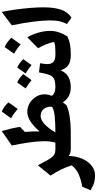

<svg xmlns="http://www.w3.org/2000/svg" viewBox="539 -1390 1137 2256"><g transform="rotate(-90 1108.0 -262.5)"><path d="M293.5 -386.7 331.5 -315.9Q357.9 -264.2 378.4 -234.6Q398.9 -205.1 422.4 -192.9Q445.8 -180.7 481 -180.7H481.4V0H481Q457 0 439 -6.1Q420.9 -12.2 403.3 -24.4Q400.9 65.4 369.9 135.5Q338.9 205.6 287.8 245.6Q236.8 285.6 174.3 285.6Q130.4 285.6 91.3 274.9Q52.2 264.2 0 232.4L41.5 134.3Q116.2 123 183.6 94.7Q251 66.4 292.5 10.3Q272.9 -52.2 244.4 -111.8Q215.8 -171.4 171.9 -237.3Z M921.9 -510.7Q976.6 -510.7 1023.4 -482.7Q1070.3 -454.6 1098.9 -408.2Q1127.4 -361.8 1127.4 -306.6Q1127.4 -269 1109.9 -221.7Q1129.4 -196.8 1156 -188.7Q1182.6 -180.7 1212.4 -180.7H1212.9V0H1212.4Q1153.3 0 1109.6 -21.7Q1065.9 -43.5 1033.7 -92.3Q1017.6 -71.3 997.6 -48.8Q938 -23.4 859.1 -11.7Q780.3 0 689.5 0H481.4Q471.2 0 466.1 -8.1Q460.9 -16.1 460.9 -37.6V-143.1Q460.9 -164.6 466.1 -172.6Q471.2 -180.7 481.4 -180.7H559.1Q577.6 -237.8 576.4 -318.1Q575.2 -398.4 561 -494.4Q546.9 -590.3 525.9 -692.9L695.8 -811Q714.4 -744.6 725.6 -696Q736.8 -647.5 744.6 -596.7L685.5 -539.6Q689 -494.1 690.9 -449.2Q692.9 -404.3 690.9 -365.7Q751.5 -437 809.3 -473.9Q867.2 -510.7 921.9 -510.7ZM874.5 -354Q826.2 -354 776.1 -307.4Q726.1 -260.7 679.7 -180.7Q782.2 -180.7 861.8 -188Q941.4 -195.3 980.5 -219.2Q985.4 -257.3 972.4 -287.8Q959.5 -318.4 934.1 -336.2Q908.7 -354 874.5 -354ZM923.8 -810.5Q954.1 -799.8 981.2 -779.1Q1008.3 -758.3 1033.2 -732.4Q1014.2 -705.6 994.9 -678.5Q975.6 -651.4 955.1 -623.5Q931.2 -645 904.1 -664.6Q877 -684.1 846.2 -701.2Q866.2 -729 885.5 -756.3Q904.8 -783.7 923.8 -810.5Z M1196.3 -529.8Q1242.7 -594.2 1265.6 -628.9Q1313.5 -610.8 1364.7 -558.1Q1335.4 -517.1 1293.9 -460.4Q1248 -501 1196.3 -529.8ZM1372.1 -529.8Q1403.3 -573.2 1441.9 -628.9Q1488.3 -610.4 1540.5 -558.1Q1496.6 -496.1 1470.2 -460.4Q1428.2 -499 1372.1 -529.8ZM1212.9 0Q1202.6 0 1197.5 -8.1Q1192.4 -16.1 1192.4 -37.6V-143.1Q1192.4 -164.6 1197.5 -172.6Q1202.6 -180.7 1212.9 -180.7Q1261.2 -180.7 1290.8 -189.5Q1320.3 -198.2 1337.2 -219.7Q1354 -241.2 1364.3 -278.6Q1374.5 -315.9 1384.8 -373.5L1492.2 -360.8Q1488.3 -336.4 1485.4 -313.7Q1482.4 -291 1482.4 -272.5Q1482.4 -231 1506.6 -205.8Q1530.8 -180.7 1589.8 -180.7H1590.3V0H1589.8Q1511.7 0 1470.9 -27.8Q1430.2 -55.7 1408.7 -119.6Q1383.3 -55.7 1332.5 -27.8Q1281.7 0 1212.9 0Z M1682.1 -775.9Q1712.4 -765.1 1739.5 -744.4Q1766.6 -723.6 1791.5 -697.8Q1772.5 -670.9 1753.2 -643.8Q1733.9 -616.7 1713.4 -588.9Q1689.5 -610.4 1662.4 -629.9Q1635.3 -649.4 1604.5 -666.5Q1624.5 -694.3 1643.8 -721.7Q1663.1 -749 1682.1 -775.9ZM1590.3 0Q1580.1 0 1575 -8.1Q1569.8 -16.1 1569.8 -37.6V-143.1Q1569.8 -164.6 1575 -172.6Q1580.1 -180.7 1590.3 -180.7H1632.8Q1666 -180.7 1694.3 -183.8Q1722.7 -187 1742.7 -196.3Q1735.4 -239.3 1715.3 -288.1Q1695.3 -336.9 1668.9 -384.3L1797.4 -510.7Q1827.6 -460.4 1850.1 -387.5Q1872.6 -314.5 1872.6 -240.2Q1872.6 -189 1855.2 -137.9Q1837.9 -86.9 1806.2 -38.1Q1763.2 -18.1 1714.6 -9Q1666 0 1606 0Z M2095.7 -811Q2112.3 -730 2124.3 -642.1Q2136.2 -554.2 2142.8 -471.2Q2149.4 -388.2 2149.4 -321.8Q2149.4 -197.3 2122.6 -116.2Q2095.7 -35.2 2028.3 8.3L1953.6 -44.9Q1974.6 -86.4 1985.1 -129.9Q1995.6 -173.3 1995.6 -241.7Q1995.6 -324.2 1981.2 -438.5Q1966.8 -552.7 1938 -692.9Z"/></g></svg>

Font: Pinar-DS1-FD Bold
Style: Regular
Weight: 700
Designer: Amin Abedi
Version: Version 2.000